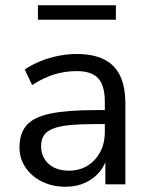

<svg xmlns="http://www.w3.org/2000/svg" viewBox="-20 -700 570 729"><path d="M229 9Q179 9 139.5 -10.5Q100 -30 77 -64Q54 -98 54 -140Q54 -194 81.5 -225Q109 -256 172.5 -269Q236 -282 346 -282H391V-229H347Q286 -229 245 -225Q204 -221 180 -211Q156 -201 146 -185Q136 -169 136 -145Q136 -104 164.5 -78Q193 -52 242 -52Q282 -52 312.5 -71Q343 -90 360.5 -123Q378 -156 378 -199V-313Q378 -375 353 -402.5Q328 -430 271 -430Q227 -430 186 -417.5Q145 -405 102 -377L74 -436Q100 -454 133 -467.5Q166 -481 202 -488Q238 -495 271 -495Q334 -495 375 -474.5Q416 -454 436 -412.5Q456 -371 456 -306V0H380V-113H389Q381 -75 358.5 -48Q336 -21 303 -6Q270 9 229 9ZM124 -625V-680H420V-625Z"/></svg>

Font: Nunito Sans 12pt ExtraLight 12pt
Style: Regular
Weight: 400
Version: Version 3.101;gftools[0.9.27]